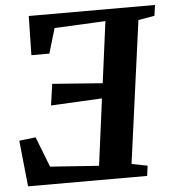

<svg xmlns="http://www.w3.org/2000/svg" viewBox="-53 -792 766 841"><g transform="rotate(-5 330.0 -371.5)"><path d="M36.5 0 15.5 -202.5 88 -211 140 -77.5 354 -62.5 392.5 -355.5 167.5 -344 181 -438 401.5 -421.5 437 -691.5 212.5 -680.5 180 -571H101L104.5 -743H659.5L653 -696L581.5 -683.5L496.5 -58L566 -44.5L560 0Z"/></g></svg>

Font: Merriweather 28pt
Style: Bold Italic
Weight: 700
Italic angle: -7.8°
Version: Version 2.101